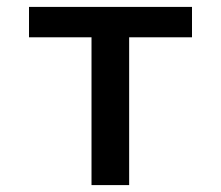

<svg xmlns="http://www.w3.org/2000/svg" viewBox="-20 -536 640 556"><path d="M245 -428H64V-516H536V-428H354V0H245Z"/></svg>

Font: IBM Plex Mono Medium
Style: Regular
Weight: 500
Monospace: yes
Designer: Mike Abbink, Paul van der Laan, Pieter van Rosmalen
Foundry: Bold Monday
Version: Version 2.3